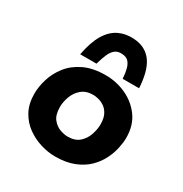

<svg xmlns="http://www.w3.org/2000/svg" viewBox="-162 -804 897 940"><g transform="rotate(30 286.5 -334.0)"><path d="M279 12Q240 12 198 -0.5Q156 -13 119.5 -39Q83 -65 60.5 -106Q38 -147 38 -204Q38 -244 51.5 -288Q65 -332 95 -370.5Q125 -409 175 -433Q225 -457 297 -457Q356 -457 410.5 -432.5Q465 -408 500.5 -360Q536 -312 536 -241Q536 -216 529 -182.5Q522 -149 505 -115Q488 -81 459 -52.5Q430 -24 385.5 -6Q341 12 279 12ZM283 -103Q326 -103 350 -125Q374 -147 384 -178Q394 -209 394 -235Q394 -270 382.5 -291.5Q371 -313 354 -324Q337 -335 320 -339Q303 -343 292 -343Q251 -343 226 -321.5Q201 -300 190 -269Q179 -238 179 -211Q179 -166 197.5 -143Q216 -120 240.5 -111.5Q265 -103 283 -103ZM325 -680Q360 -678 386 -664.5Q412 -651 429.5 -626.5Q447 -602 456.5 -566.5Q466 -531 469 -483H376Q374 -515 368 -537.5Q362 -560 349.5 -573Q337 -586 313 -587Q290 -589 274.5 -577.5Q259 -566 248.5 -542.5Q238 -519 228 -483H136Q150 -558 176.5 -602Q203 -646 241 -664.5Q279 -683 325 -680Z"/></g></svg>

Font: Josefin Sans Thin
Style: Bold Italic
Weight: 700
Italic angle: -7°
Version: Version 2.000